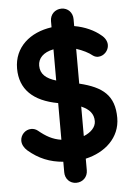

<svg xmlns="http://www.w3.org/2000/svg" viewBox="-61 -846 706 1017"><g transform="rotate(-5 292.0 -338.0)"><path d="M161 -510C161 -549 189 -579 244 -590V-424C191 -440 161 -465 161 -510ZM429 -192C429 -160 402 -133 364 -118V-275C408 -256 429 -230 429 -192ZM549 -199C549 -318 488 -367 364 -397V-582C398 -571 430 -555 449 -539C457 -533 467 -530 476 -530C507 -530 533 -558 533 -588C533 -608 522 -627 504 -641C470 -670 421 -693 364 -703V-740C364 -775 339 -801 305 -801C270 -801 244 -775 244 -740V-707C129 -691 43 -619 43 -505C43 -395 112 -328 244 -304V-109C197 -116 163 -136 124 -168C114 -176 102 -180 90 -180C57 -180 32 -152 32 -122C32 -103 42 -84 59 -69C115 -21 173 2 244 8V64C244 99 269 125 303 125C338 125 364 99 364 64V2C467 -21 549 -93 549 -199Z"/></g></svg>

Font: Hotpoint
Style: Bold
Weight: 700
Designer: Andrew Paglinawan, Luciano Perondi, Riccardo Olocco
Foundry: CAST Cooperativa Anonima Servizi Tipografici
Version: Version 1.000;PS 2.1;hotconv 16.6.51;makeotf.lib2.5.65220